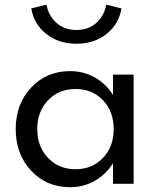

<svg xmlns="http://www.w3.org/2000/svg" viewBox="-20 -783 668 818"><path d="M278.3 -480Q335.4 -480 383.3 -453.4Q431.2 -426.8 461.4 -378.4V-465.3H549.3V0H461.4V-87.4Q430.7 -39.1 383.1 -12.2Q335.4 14.6 278.3 14.6Q178.2 14.6 112.5 -55.9Q46.9 -126.5 46.9 -232.9Q46.9 -339.4 112.5 -409.7Q178.2 -480 278.3 -480ZM464.4 -232.9Q464.4 -308.1 418.7 -356Q373 -403.8 301.8 -403.8Q230.5 -403.8 184.6 -355.7Q138.7 -307.6 138.7 -232.9Q138.7 -158.2 184.6 -110.1Q230.5 -62 301.8 -62Q373 -62 418.7 -110.1Q464.4 -158.2 464.4 -232.9ZM113.3 -747.1 178.2 -763.2Q186.5 -716.3 220.2 -685.8Q253.9 -655.3 305.7 -655.3Q357.4 -655.3 390.9 -685.8Q424.3 -716.3 432.6 -763.2L497.6 -747.1Q486.3 -679.7 433.8 -638.2Q381.3 -596.7 305.7 -596.7Q230 -596.7 177.2 -638.2Q124.5 -679.7 113.3 -747.1Z"/></svg>

Font: Spartan MB Med
Style: Regular
Weight: 500
Designer: Matt Bailey, Mirko Velimirovic
Foundry: Matt Bailey
Version: Version 1.005